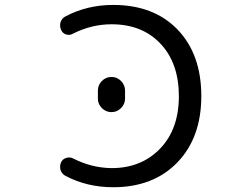

<svg xmlns="http://www.w3.org/2000/svg" viewBox="-20 -785 1040 794"><path d="M441.4 -684.6Q358.4 -684.6 281.2 -645.5Q267.6 -637.7 252.9 -642.6Q238.3 -647.5 232.4 -662.1Q228.5 -670.9 228.5 -679.7Q228.5 -686.5 230.5 -693.4Q235.4 -709 250 -716.8Q339.8 -764.6 448.2 -764.6Q616.2 -764.6 714.4 -662.6Q812.5 -560.5 812.5 -387.7Q812.5 -215.8 713.4 -113.3Q614.3 -10.7 448.2 -10.7Q339.8 -10.7 251 -57.6Q236.3 -65.4 230.5 -81.1Q228.5 -88.9 228.5 -95.7Q228.5 -104.5 232.4 -113.3Q238.3 -127 253.4 -131.8Q268.6 -136.7 282.2 -129.9Q358.4 -90.8 441.4 -89.8Q564.5 -89.8 642.1 -170.4Q719.7 -251 719.7 -387.2Q719.7 -523.4 644 -604Q568.4 -684.6 441.4 -684.6ZM384.8 -377V-410.2Q384.8 -433.6 401.4 -450.2Q418 -466.8 440.9 -466.8Q463.9 -466.8 480.5 -450.2Q497.1 -433.6 497.1 -410.2V-377Q497.1 -354.5 480.5 -337.9Q463.9 -321.3 440.9 -321.3Q418 -321.3 401.4 -337.9Q384.8 -354.5 384.8 -377Z"/></svg>

Font: Rounded-X Mgen+ 1m regular
Style: Regular
Weight: 400
Designer: [Source Han Sans]
Ryoko NISHIZUKA  (kana & ideographs); Paul D. Hunt (Latin, Greek & Cyrillic); Wenlong ZHANG  (bopomofo
Version: Version 1.059.20150602